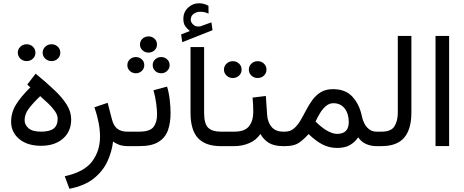

<svg xmlns="http://www.w3.org/2000/svg" viewBox="-20 -898 2854 1180"><path d="M166.5 -361.3 147.5 -378.4 199.2 -445.3Q263.7 -392.1 312.7 -345.9Q361.8 -299.8 389.6 -255.6Q417.5 -211.4 417.5 -164.1Q417.5 -89.8 366.7 -45.9Q315.9 -2 232.9 -2Q147.9 -2 98.1 -43.7Q48.3 -85.4 48.3 -149.9Q48.3 -206.5 78.6 -255.6Q108.9 -304.7 166.5 -361.3ZM334.5 -168Q334.5 -190.4 318.1 -214.1Q301.8 -237.8 277.1 -261.5Q252.4 -285.2 227.1 -307.1Q182.1 -264.2 156.7 -230.2Q131.3 -196.3 131.3 -159.2Q131.3 -130.9 155.3 -109.9Q179.2 -88.9 232.4 -88.9Q286.1 -88.9 310.3 -108.4Q334.5 -127.9 334.5 -168ZM242.2 -574.2Q242.2 -595.7 258.1 -610.8Q273.9 -626 296.4 -626Q319.3 -626 335 -611.1Q350.6 -596.2 350.6 -574.2Q350.6 -552.2 335 -537.4Q319.3 -522.5 296.4 -522.5Q273.9 -522.5 258.1 -537.6Q242.2 -552.7 242.2 -574.2ZM89.4 -574.2Q89.4 -595.7 105.2 -610.8Q121.1 -626 143.6 -626Q166.5 -626 182.1 -611.1Q197.8 -596.2 197.8 -574.2Q197.8 -552.2 182.1 -537.4Q166.5 -522.5 143.6 -522.5Q121.1 -522.5 105.2 -537.6Q89.4 -552.7 89.4 -574.2Z M766.6 0Q732.9 0 710.2 -9Q687.5 -18.1 674.8 -28.3Q667.5 35.6 639.4 95.5Q611.3 155.3 555.2 199.7Q499 244.1 406.7 262.2L377.9 185.1Q497.1 159.2 545.9 94.5Q594.7 29.8 594.7 -58.6Q594.7 -100.1 585.7 -145.8Q576.7 -191.4 560.5 -238.8L641.6 -266.1L668 -164.1Q678.7 -123 702.1 -106Q725.6 -88.9 761.2 -88.9H779.3V0Z M840.3 -624.5Q840.3 -646 855.7 -660.2Q871.1 -674.3 892.6 -674.3Q914.6 -674.3 929.7 -660.2Q944.8 -646 944.8 -624.5Q944.8 -603.5 929.7 -589.1Q914.6 -574.7 892.6 -574.7Q871.1 -574.7 855.7 -589.1Q840.3 -603.5 840.3 -624.5ZM918.5 -497.6Q918.5 -518.6 933.6 -533Q948.7 -547.4 970.7 -547.4Q992.2 -547.4 1007.3 -533.2Q1022.5 -519 1022.5 -497.6Q1022.5 -476.6 1007.3 -462.2Q992.2 -447.8 970.7 -447.8Q948.7 -447.8 933.6 -462.2Q918.5 -476.6 918.5 -497.6ZM762.7 -497.6Q762.7 -518.6 777.8 -533Q793 -547.4 814.9 -547.4Q836.4 -547.4 851.6 -533.2Q866.7 -519 866.7 -497.6Q866.7 -476.6 851.6 -462.2Q836.4 -447.8 814.9 -447.8Q793 -447.8 777.8 -462.2Q762.7 -476.6 762.7 -497.6ZM836.4 0H760.3V-88.9H835.4Q900.9 -88.9 923.1 -117.4Q945.3 -146 945.3 -194.8Q945.3 -222.2 939.9 -262.7Q934.6 -303.2 923.3 -343.3L1006.8 -365.7Q1018.6 -327.1 1023.4 -282.7Q1028.3 -238.3 1028.3 -202.6Q1028.3 -144 1012.5 -98.4Q996.6 -52.7 955.1 -26.4Q913.6 0 836.4 0Z M1147 -707.5Q1130.4 -720.2 1118.7 -736.8Q1106.9 -753.4 1106.9 -782.2Q1106.9 -824.2 1136 -851.1Q1165 -877.9 1202.1 -877.9Q1234.4 -877.9 1261.2 -862.3L1261.7 -814Q1246.6 -821.8 1233.4 -823.7Q1220.2 -825.7 1209 -825.7Q1188 -825.7 1170.2 -813Q1152.3 -800.3 1152.3 -775.9Q1152.8 -760.7 1167.7 -746.3Q1182.6 -731.9 1210 -735.8Q1210.9 -735.8 1212.2 -736.3Q1213.4 -736.8 1214.8 -737.3L1279.3 -760.7L1286.1 -712.4L1100.1 -638.7L1093.3 -686.5ZM1150.9 -608.9H1234.4V-205.6Q1234.4 -136.7 1259.5 -112.8Q1284.7 -88.9 1335.9 -88.9H1347.7V0H1335.9Q1242.7 0 1196.8 -49.3Q1150.9 -98.6 1150.9 -205.6Z M1509.3 -470.2Q1509.3 -491.7 1525.1 -506.8Q1541 -522 1563.5 -522Q1586.4 -522 1602.1 -507.1Q1617.7 -492.2 1617.7 -470.2Q1617.7 -448.2 1602.1 -433.3Q1586.4 -418.5 1563.5 -418.5Q1541 -418.5 1525.1 -433.6Q1509.3 -448.7 1509.3 -470.2ZM1356.4 -470.2Q1356.4 -491.7 1372.3 -506.8Q1388.2 -522 1410.6 -522Q1433.6 -522 1449.2 -507.1Q1464.8 -492.2 1464.8 -470.2Q1464.8 -448.2 1449.2 -433.3Q1433.6 -418.5 1410.6 -418.5Q1388.2 -418.5 1372.3 -433.6Q1356.4 -448.7 1356.4 -470.2ZM1328.6 -88.9H1421.4Q1483.4 -88.9 1510 -121.6Q1536.6 -154.3 1536.6 -211.9Q1536.6 -235.4 1535.4 -256.3Q1534.2 -277.3 1532.2 -298.3L1613.8 -308.1L1621.6 -193.8Q1624.5 -147 1649.2 -117.9Q1673.8 -88.9 1720.7 -88.9H1730.5V0H1719.7Q1665.5 0 1633.1 -19.5Q1600.6 -39.1 1580.6 -74.7Q1554.2 -36.1 1511.2 -18.1Q1468.3 0 1421.4 0H1328.6Z M1732.9 0H1712.4V-88.9H1730.5Q1763.2 -88.9 1785.6 -107.7Q1808.1 -126.5 1825.7 -156.2Q1843.3 -186 1860.6 -219.5Q1877.9 -252.9 1899.4 -282.7Q1920.9 -312.5 1951.4 -331.3Q1981.9 -350.1 2026.9 -350.1Q2103.5 -350.1 2146 -303.5Q2188.5 -256.8 2203.1 -187.5Q2212.9 -139.6 2236.6 -114.3Q2260.3 -88.9 2291.5 -88.9H2304.2V0H2291Q2259.8 0 2230 -12.9Q2200.2 -25.9 2181.6 -54.2Q2161.1 -24.4 2130.9 -6.6Q2100.6 11.2 2052.2 11.2Q2003.4 11.2 1962.2 -10Q1920.9 -31.2 1876.5 -74.2Q1844.7 -38.6 1815.4 -19.3Q1786.1 0 1732.9 0ZM2028.8 -263.7Q2004.4 -263.7 1984.4 -247.3Q1964.4 -231 1948.2 -205.1Q1932.1 -179.2 1919.4 -151.4Q1935.5 -134.8 1951.7 -121.6Q1967.8 -108.4 1982.9 -99.1Q2022 -75.2 2051.3 -75.2Q2123.5 -75.2 2123.5 -147.9Q2123.5 -198.7 2098.4 -231.2Q2073.2 -263.7 2028.8 -263.7Z M2285.6 -88.9H2325.7Q2384.3 -88.9 2404.5 -122.1Q2424.8 -155.3 2424.8 -205.1V-677.2H2508.3V-205.6Q2508.3 -104 2464.1 -52Q2419.9 0 2325.2 0H2285.6Z M2740.2 -677.2V-0.5H2656.7V-677.2Z"/></svg>

Font: Vazirmatn RD
Style: Regular
Weight: 400
Designer: Saber Rastikerdar
Foundry: Saber Rastikerdar
Version: Version 32.102